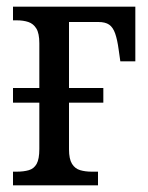

<svg xmlns="http://www.w3.org/2000/svg" viewBox="-20 -556 445 576"><path d="M19 0V-41H30Q51 -41 66.5 -45.5Q82 -50 90 -64.5Q98 -79 98 -109V-248H19V-292H98V-426Q98 -456 89 -470.5Q80 -485 65 -490Q50 -495 30 -495H19V-536H386V-372H341L336 -407Q332 -437 325.5 -455.5Q319 -474 307.5 -482Q296 -490 275 -490H187V-292H290V-248H187V-108Q187 -79 196 -64.5Q205 -50 220.5 -45.5Q236 -41 255 -41H274V0Z"/></svg>

Font: Noto Serif Condensed
Style: Regular
Weight: 400
Width: 3
Designer: Monotype Design Team
Foundry: Monotype Imaging Inc.
Version: Version 2.015